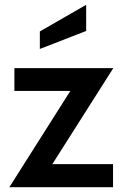

<svg xmlns="http://www.w3.org/2000/svg" viewBox="-20 -780 512 800"><path d="M198 -96H451V0H19L273 -401H40V-496H452ZM146 -649 339 -760V-651L146 -576Z"/></svg>

Font: Cabin SemiBold
Style: Regular
Weight: 600
Designer: Pablo Impallari
Foundry: Pablo Impallari. http://www.impallari.com Igino Marini. http://www.ikern.com
Version: Version 2.200